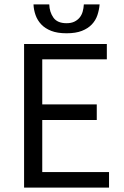

<svg xmlns="http://www.w3.org/2000/svg" viewBox="-20 -857 567 877"><path d="M90 0V-656H468V-586H173V-380H422V-309H173V-71H478V0ZM284 -705Q242 -705 214 -716Q186 -727 168.5 -745.5Q151 -764 142.5 -788Q134 -812 133 -837H205Q206 -802 224 -776.5Q242 -751 284 -751Q305 -751 319.5 -758Q334 -765 343.5 -776.5Q353 -788 357.5 -803.5Q362 -819 363 -837H435Q433 -812 425 -788Q417 -764 399.5 -745.5Q382 -727 354 -716Q326 -705 284 -705Z"/></svg>

Font: SourceSansPro
Style: Book
Weight: 400
Designer: Paul D. Hunt
Foundry: Adobe Systems Incorporated
Version: Version 2.021;PS 2.000;hotconv 1.0.86;makeotf.lib2.5.63406